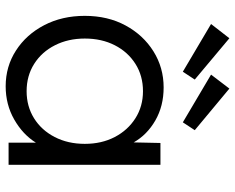

<svg xmlns="http://www.w3.org/2000/svg" viewBox="-94 -704 809 660"><g transform="rotate(90 310.0 -374.5)"><path d="M277 10Q209 10 154 -25.5Q99 -61 67 -122.5Q35 -184 35 -262Q35 -341 68 -402Q101 -463 157 -498Q213 -533 281 -533Q345 -533 394.5 -504.5Q444 -476 470 -430L472 -522H547V0H471V-94Q443 -49 391.5 -19.5Q340 10 277 10ZM294 -62Q346 -62 387 -87.5Q428 -113 451.5 -158.5Q475 -204 475 -262Q475 -320 451.5 -365Q428 -410 387 -436Q346 -462 294 -462Q241 -462 200 -436Q159 -410 136 -365Q113 -320 113 -262Q113 -205 136 -159.5Q159 -114 200 -88Q241 -62 294 -62ZM401 -599 237 -696 285 -759 428 -640ZM227 -599 63 -696 112 -759 254 -640Z"/></g></svg>

Font: Lexend Deca Light
Style: Regular
Weight: 300
Designer: Bonnie Shaver-Troup, Thomas Jockin
Foundry: Lexend
Version: Version 1.008; ttfautohint (v1.8.4.7-5d5b)